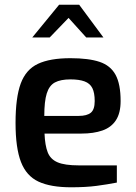

<svg xmlns="http://www.w3.org/2000/svg" viewBox="-20 -790 579 815"><path d="M282 5Q195 5 143.5 -19Q92 -43 69 -102.5Q46 -162 46 -268Q46 -376 68 -435.5Q90 -495 141 -519Q192 -543 279 -543Q356 -543 402.5 -527.5Q449 -512 470.5 -472.5Q492 -433 492 -361Q492 -310 472 -279.5Q452 -249 414.5 -236Q377 -223 326 -223H169Q171 -173 182.5 -143.5Q194 -114 224.5 -101Q255 -88 314 -88H476V-15Q435 -7 389.5 -1Q344 5 282 5ZM168 -298H314Q349 -298 365.5 -311.5Q382 -325 382 -361Q382 -396 372 -416Q362 -436 339 -444.5Q316 -453 279 -453Q237 -453 213 -440Q189 -427 178.5 -393.5Q168 -360 168 -298ZM117 -631 231 -770H316L419 -631H346L271 -714L191 -631Z"/></svg>

Font: Exo Thin SemiBold
Style: Regular
Weight: 600
Version: Version 2.000